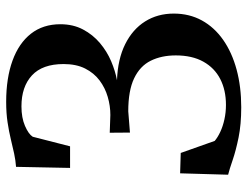

<svg xmlns="http://www.w3.org/2000/svg" viewBox="-110 -681 802 622"><g transform="rotate(-90 291.0 -370.0)"><path d="M254.5 10.5Q199 10.5 156.2 1.8Q113.5 -7 83.8 -17.2Q54 -27.5 36 -32L40.5 -187.5L106.5 -185.5L145.5 -75.5Q156.5 -66 174.5 -57.5Q192.5 -49 215.2 -44Q238 -39 262 -39Q310 -39 346 -57.5Q382 -76 402.2 -112.2Q422.5 -148.5 422.5 -201.5Q422.5 -248 405.2 -282.8Q388 -317.5 348.2 -336.5Q308.5 -355.5 241.5 -355.5L172.5 -350L172 -415.5L229.5 -413.5Q259 -413.5 288.2 -422Q317.5 -430.5 341.5 -448.5Q365.5 -466.5 380 -495.2Q394.5 -524 394.5 -565Q394.5 -633.5 357.8 -667.5Q321 -701.5 257.5 -701.5Q220.5 -701.5 194 -690Q167.5 -678.5 159 -665L128 -544H58L61.5 -719Q82.5 -720.5 104.5 -725.2Q126.5 -730 151.2 -736Q176 -742 205.8 -746.5Q235.5 -751 272 -751Q349 -751 405.5 -730.5Q462 -710 492.8 -670.8Q523.5 -631.5 523.5 -575.5Q523.5 -534 506.5 -502Q489.5 -470 462.5 -447.2Q435.5 -424.5 403.8 -411Q372 -397.5 342 -392Q410.5 -389.5 458.8 -365.5Q507 -341.5 532.5 -301Q558 -260.5 558 -208Q558 -157.5 535.8 -117Q513.5 -76.5 472.8 -48Q432 -19.5 376.5 -4.5Q321 10.5 254.5 10.5Z"/></g></svg>

Font: Merriweather 48pt SemiBold
Style: Regular
Weight: 600
Version: Version 2.100